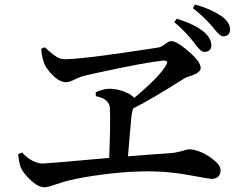

<svg xmlns="http://www.w3.org/2000/svg" viewBox="-20 -834 1040 830"><path d="M733.4 -738.3 744.1 -752.9Q821.3 -729.5 861.3 -696.3Q893.6 -668.9 893.6 -637.7Q893.6 -615.2 872.1 -610.4Q867.2 -609.4 864.3 -609.4Q848.6 -609.4 827.1 -638.7Q824.2 -642.6 819.3 -649.4Q782.2 -697.3 733.4 -738.3ZM158.2 -623 173.8 -629.9Q215.8 -589.8 237.3 -582Q248 -578.1 258.8 -578.1Q338.9 -578.1 627.9 -623Q653.3 -627 666 -628.9Q677.7 -630.9 699.2 -647.5Q710.9 -656.2 720.7 -656.2Q744.1 -656.2 795.9 -611.3Q846.7 -567.4 847.7 -541Q847.7 -520.5 806.6 -506.8Q785.2 -500 780.3 -497.1Q638.7 -407.2 555.7 -365.2Q551.8 -354.5 548.8 -336.9Q546.9 -314.5 541 -251Q536.1 -188.5 533.2 -158.2Q640.6 -167 716.8 -171.9Q743.2 -173.8 786.1 -186.5Q792 -188.5 795.9 -188.5Q839.8 -188.5 892.6 -151.4Q932.6 -123 933.6 -99.6Q933.6 -66.4 903.3 -61.5Q898.4 -60.5 894.5 -60.5Q888.7 -60.5 801.8 -76.2Q722.7 -90.8 653.3 -92.8Q518.6 -96.7 348.6 -68.4Q301.8 -60.5 269.5 -51.8Q251 -46.9 221.7 -37.1Q186.5 -24.4 171.9 -24.4Q138.7 -24.4 93.8 -74.2Q78.1 -92.8 71.3 -106.4Q61.5 -130.9 58.6 -168L75.2 -174.8Q119.1 -127.9 165 -127Q180.7 -127 452.1 -151.4Q458 -296.9 455.1 -365.2Q454.1 -404.3 400.4 -417Q397.5 -417 394.5 -418L393.6 -435.5Q428.7 -450.2 453.1 -450.2Q496.1 -450.2 539.1 -427.7Q553.7 -418.9 560.5 -411.1Q674.8 -506.8 699.2 -554.7Q709 -571.3 690.4 -572.3Q688.5 -572.3 686.5 -572.3Q608.4 -564.5 397.5 -518.6Q357.4 -509.8 337.9 -504.9Q325.2 -501 304.7 -491.2Q279.3 -478.5 265.6 -478.5Q232.4 -478.5 193.4 -524.4Q178.7 -542 171.9 -557.6Q160.2 -587.9 158.2 -623ZM813.5 -798.8 823.2 -814.5Q885.7 -797.9 935.5 -765.6Q973.6 -739.3 974.6 -707Q974.6 -682.6 953.1 -677.7Q949.2 -676.8 946.3 -676.8Q931.6 -676.8 911.1 -703.1Q910.2 -704.1 907.2 -707Q902.3 -714.8 899.4 -717.8Q858.4 -764.6 813.5 -798.8Z"/></svg>

Font: GenYoMin JP SemiBold
Style: Regular
Weight: 600
Version: Version 1.001;PS 1;hotconv 16.6.51;makeotf.lib2.5.65220 DEVE